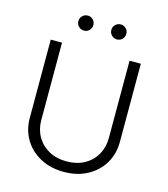

<svg xmlns="http://www.w3.org/2000/svg" viewBox="-133 -1025 996 1140"><g transform="rotate(15 365.0 -455.0)"><path d="M365.7 11.2Q283.7 11.2 220.9 -22.5Q158.2 -56.2 123.3 -114.5Q88.4 -172.9 88.4 -247.1V-727.5H157.7V-252Q157.7 -194.8 183.6 -149.9Q209.5 -105 256.1 -79.1Q302.7 -53.2 365.7 -53.2Q428.2 -53.2 474.9 -79.1Q521.5 -105 547.1 -149.9Q572.8 -194.8 572.8 -252V-727.5H642.1V-247.1Q642.1 -172.9 607.2 -114.5Q572.3 -56.2 510 -22.5Q447.8 11.2 365.7 11.2ZM467.3 -830.1Q448.2 -830.1 434.6 -843.5Q420.9 -856.9 420.9 -876Q420.9 -895.5 434.6 -908.9Q448.2 -922.4 467.3 -922.4Q486.3 -922.4 499.8 -908.9Q513.2 -895.5 513.2 -876Q513.2 -856.9 499.8 -843.5Q486.3 -830.1 467.3 -830.1ZM264.6 -830.1Q245.6 -830.1 231.9 -843.5Q218.3 -856.9 218.3 -876Q218.3 -895.5 231.9 -908.9Q245.6 -922.4 264.6 -922.4Q283.7 -922.4 297.1 -908.9Q310.5 -895.5 310.5 -876Q310.5 -856.9 297.1 -843.5Q283.7 -830.1 264.6 -830.1Z"/></g></svg>

Font: Inter 16pt Light
Style: Regular
Weight: 300
Version: Version 4.001;git-66647c0bb